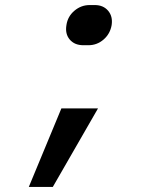

<svg xmlns="http://www.w3.org/2000/svg" viewBox="-20 -580 640 760"><path d="M310 -401Q275 -401 256 -423.5Q237 -446 243 -481Q248 -515 274.5 -537.5Q301 -560 335 -560H355Q389 -560 408 -537.5Q427 -515 422 -481Q416 -446 390 -423.5Q364 -401 330 -401ZM94 160 223 -151H368L189 160Z"/></svg>

Font: JetBrains Mono NL SemiBold
Style: Italic
Weight: 600
Italic angle: -9°
Monospace: yes
Designer: Philipp Nurullin, Konstantin Bulenkov
Foundry: JetBrains
Version: Version 2.305; ttfautohint (v1.8.4.7-5d5b)